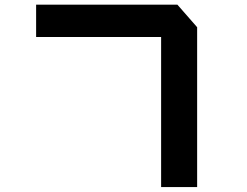

<svg xmlns="http://www.w3.org/2000/svg" viewBox="-20 -713 1040 807"><path d="M131.8 -557.6V-693.4H725.6L808.6 -598.6V73.2H657.2V-557.6Z"/></svg>

Font: Gothic A1 Black
Style: Regular
Weight: 900
Version: Version 2.50